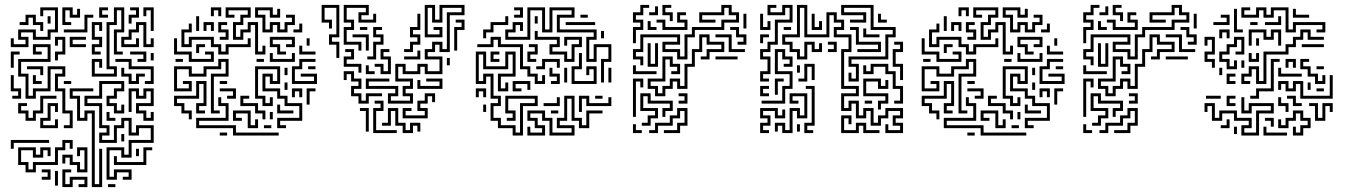

<svg xmlns="http://www.w3.org/2000/svg" viewBox="-20 -536 5501 782"><path d="M24 -344V-380H36V-356H84V-374H54V-416H126V-386H174V-416H204V-494H156V-470H144V-506H216V-404H186V-374H114V-404H66V-386H96V-344ZM234 -434V-506H276V-476H294V-500H306V-464H264V-494H246V-446H270V-434ZM354 -224V-296H396V-260H384V-284H366V-236H444V-254H414V-446H444V-506H486V-404H456V-326H480V-314H444V-416H474V-494H456V-434H426V-266H456V-224ZM384 -464V-506H420V-494H396V-476H420V-464ZM504 -440V-476H534V-494H510V-506H546V-464H516V-440ZM594 -410V-494H576V-470H564V-506H606V-410ZM144 -410V-434H114V-464H96V-434H60V-446H84V-476H126V-446H156V-410ZM240 -404V-416H324V-476H360V-464H336V-404ZM174 -440V-470H186V-440ZM474 -344V-386H504V-416H534V-446H576V-356H594V-380H606V-344H564V-434H546V-404H516V-374H486V-356H534V-380H546V-344ZM354 -314V-356H384V-374H354V-446H396V-410H384V-434H366V-386H396V-344H366V-326H390V-314ZM204 -290V-326H234V-374H216V-350H204V-386H246V-314H216V-290ZM264 -344V-386H330V-374H276V-356H330V-344ZM240 -14V-26H264V-74H234V-164H204V-236H234V-254H186V-164H126V-134H84V-224H54V-296H174V-344H126V-326H150V-314H114V-356H186V-284H66V-236H96V-146H114V-176H174V-266H246V-224H216V-176H246V-86H276V-14ZM24 -260V-326H60V-314H36V-260ZM540 -284V-296H564V-314H510V-326H576V-284ZM594 -290V-320H606V-290ZM570 -194V-206H594V-254H504V-284H450V-296H516V-266H606V-194ZM144 -230V-254H90V-266H156V-230ZM504 -194V-224H474V-260H486V-236H516V-206H534V-236H570V-224H546V-194ZM30 -134V-146H54V-164H24V-230H36V-176H66V-134ZM114 -194V-230H126V-206H150V-194ZM240 -194V-206H270V-194ZM414 196V64H486V94H504V34H594V-14H546V16H504V-44H486V-14H456V46H384V4H414V-14H384V-104H324V-146H384V-206H486V-164H456V-134H426V-116H456V-86H474V-110H486V-74H444V-104H414V-146H444V-176H474V-194H396V-134H336V-116H396V-26H426V16H396V34H444V-26H474V-56H516V4H534V-26H606V46H516V106H474V76H426V184H444V154H516V196H480V184H504V166H456V196ZM564 -44V-74H534V-116H594V-164H576V-134H534V-164H516V-80H504V-176H546V-146H564V-176H606V-104H546V-86H576V-56H594V-80H606V-44ZM354 226V-74H336V-44H294V-134H264V-176H360V-164H276V-146H306V-56H324V-86H366V214H384V70H396V226ZM84 -44V-74H54V-116H90V-104H66V-86H96V-56H114V-86H144V-146H210V-134H156V-74H126V-44ZM144 -14V-56H174V-116H216V-80H204V-104H186V-44H156V-26H204V-50H216V-14ZM414 -44V-80H426V-56H450V-44ZM474 40V10H486V40ZM24 70V34H180V46H36V70ZM84 166V136H54V64H126V94H144V64H186V100H174V76H156V106H114V76H66V124H96V154H114V124H204V64H234V34H276V70H264V46H246V76H216V136H126V166ZM294 166V136H264V106H246V130H234V94H276V124H306V154H324V76H306V100H294V64H336V166ZM444 136V100H456V124H564V64H600V76H576V136ZM534 100V70H546V100ZM150 196V184H174V166H150V154H186V196ZM234 226V154H270V166H246V214H264V184H336V226H300V214H324V196H276V226ZM204 220V160H216V220ZM420 226V214H450V226Z M839 -470V-506H881V-470H869V-494H851V-470ZM1019 -314V-434H1001V-404H971V-374H929V-446H959V-476H989V-494H911V-476H935V-464H899V-506H1001V-464H971V-434H941V-386H959V-416H989V-446H1031V-326H1049V-350H1061V-314ZM1049 -404V-464H1019V-506H1091V-476H1109V-500H1121V-464H1079V-494H1031V-476H1061V-416H1079V-446H1121V-416H1139V-446H1169V-464H1145V-476H1181V-434H1151V-404H1109V-434H1091V-404ZM779 -410V-470H791V-410ZM809 -410V-446H851V-410H839V-434H821V-410ZM875 -374V-386H899V-404H869V-446H905V-434H881V-416H911V-374ZM1175 -404V-416H1199V-440H1211V-404ZM869 -314V-344H839V-374H761V-344H719V-416H749V-440H761V-404H731V-356H749V-386H851V-356H881V-326H899V-356H989V-380H1001V-344H911V-314ZM1109 -314V-344H1079V-386H1181V-344H1145V-356H1169V-374H1091V-356H1121V-326H1145V-314ZM749 -284V-314H689V-380H701V-326H761V-296H839V-314H815V-326H851V-284ZM1229 -350V-380H1241V-350ZM779 -320V-356H815V-344H791V-320ZM1199 -314V-350H1211V-326H1265V-314ZM1079 -284V-320H1091V-296H1169V-320H1181V-284ZM839 -74V-236H899V-284H881V-254H821V-224H749V-254H701V-176H749V-194H725V-206H761V-164H689V-266H761V-236H809V-266H869V-296H911V-224H851V-86H875V-74ZM1169 -194V-266H1199V-296H1265V-284H1211V-254H1181V-206H1259V-224H1205V-236H1271V-194ZM1025 -284V-296H1055V-284ZM695 -284V-296H725V-284ZM1109 -14V-56H1199V-104H1139V-134H1109V-164H1049V-236H1091V-206H1109V-254H1031V-146H1061V-116H1079V-140H1091V-104H1049V-134H1019V-266H1121V-194H1079V-224H1061V-176H1121V-146H1151V-116H1211V-44H1121V-26H1145V-14ZM1235 -254V-266H1265V-254ZM1139 -230V-260H1151V-230ZM749 -50V-74H719V-104H689V-146H779V-206H821V-104H791V-86H815V-74H779V-116H809V-194H791V-134H701V-116H731V-86H761V-50ZM875 -194V-206H905V-194ZM1139 -170V-200H1151V-170ZM905 -134V-146H929V-164H875V-176H941V-134ZM1169 -140V-176H1211V-140H1199V-164H1181V-140ZM1229 -110V-176H1265V-164H1241V-110ZM1049 -50V-74H1019V-104H959V-146H995V-134H971V-116H1031V-86H1061V-50ZM929 16V-14H779V-56H899V-104H869V-140H881V-116H911V-44H791V-26H941V4H1115V16ZM1109 -74V-110H1121V-86H1175V-74ZM989 -14V-74H941V-56H965V-44H929V-86H1001V-26H1019V-50H1031V-14ZM1079 -50V-80H1091V-50ZM1055 -14V-26H1085V-14ZM875 16V4H905V16Z M1350 -300V-354H1320V-396H1350V-504H1302V-456H1332V-420H1320V-444H1290V-516H1362V-384H1332V-366H1362V-300ZM1440 -330V-354H1380V-426H1410V-444H1380V-516H1482V-474H1452V-456H1500V-480H1512V-444H1440V-486H1470V-504H1392V-456H1422V-414H1392V-366H1452V-330ZM1560 -114V-156H1590V-174H1470V-216H1566V-204H1482V-186H1602V-144H1572V-126H1650V-144H1620V-186H1650V-204H1590V-276H1632V-246H1680V-276H1722V-246H1770V-294H1710V-336H1740V-366H1782V-336H1800V-486H1860V-504H1782V-444H1740V-504H1722V-396H1770V-414H1746V-426H1782V-384H1710V-516H1752V-456H1770V-516H1872V-474H1812V-324H1770V-354H1752V-324H1722V-306H1782V-234H1710V-264H1692V-234H1620V-264H1602V-216H1662V-174H1632V-156H1662V-114ZM1626 -324V-336H1650V-366H1680V-384H1650V-426H1680V-480H1692V-414H1662V-396H1692V-354H1662V-324ZM1830 -330V-426H1860V-444H1836V-456H1872V-414H1842V-330ZM1476 -294V-306H1500V-366H1530V-384H1500V-426H1536V-414H1512V-396H1542V-354H1512V-294ZM1446 -414V-426H1476V-414ZM1470 -330V-384H1416V-396H1482V-330ZM1440 -240V-264H1380V-306H1410V-324H1386V-336H1422V-294H1392V-276H1452V-240ZM1530 -234V-264H1506V-276H1542V-246H1560V-294H1530V-336H1566V-324H1542V-306H1572V-234ZM1626 -294V-306H1680V-330H1692V-294ZM1800 -270V-300H1812V-270ZM1470 -234V-270H1482V-246H1506V-234ZM1440 -114V-144H1410V-186H1440V-204H1410V-234H1392V-210H1380V-246H1422V-216H1452V-174H1422V-156H1452V-126H1470V-156H1536V-144H1482V-114ZM1680 -174V-210H1692V-186H1770V-204H1716V-216H1782V-174ZM1620 -54V-96H1656V-84H1632V-66H1710V-84H1680V-126H1710V-156H1752V-120H1740V-144H1722V-114H1692V-96H1722V-54ZM1500 6V-96H1530V-114H1506V-126H1542V-84H1512V-6H1596V6ZM1470 0V-84H1446V-96H1482V0ZM1620 6V-24H1590V-84H1572V-24H1536V-36H1560V-96H1602V-36H1632V-6H1650V-36H1692V0H1680V-24H1662V6Z M2428 -200V-296H2458V-344H2410V-284H2368V-386H2398V-404H2248V-476H2308V-494H2230V-404H2188V-494H2140V-374H2038V-416H2068V-446H2110V-410H2098V-434H2080V-404H2050V-386H2128V-506H2200V-416H2218V-506H2320V-464H2260V-416H2410V-374H2380V-296H2398V-356H2470V-284H2440V-200ZM2074 -464V-476H2098V-494H2074V-506H2110V-464ZM2344 -464V-476H2374V-464ZM1948 -380V-416H1978V-446H2038V-470H2050V-434H1990V-404H1960V-380ZM2158 -440V-470H2170V-440ZM2284 -434V-446H2404V-434ZM2278 -284V-314H2218V-356H2248V-374H2158V-410H2170V-386H2260V-344H2230V-326H2290V-296H2308V-356H2338V-374H2290V-350H2278V-386H2350V-344H2320V-284ZM2428 -380V-410H2440V-380ZM2158 -194V-224H2128V-254H2098V-344H2008V-374H1990V-344H1924V-356H1978V-386H2020V-356H2110V-266H2140V-236H2170V-206H2188V-230H2200V-194ZM2128 -284V-326H2158V-344H2134V-356H2170V-314H2140V-296H2164V-284ZM2068 16V-14H2008V-44H1978V-116H2008V-134H1978V-224H1960V-194H1918V-326H1960V-266H2038V-326H2080V-224H2020V-176H2038V-200H2050V-164H2008V-236H2068V-314H2050V-254H1948V-314H1930V-206H1948V-236H1990V-146H2020V-104H1990V-56H2020V-26H2080V4H2098V-116H2158V-134H2050V-86H2080V-44H2044V-56H2068V-74H2038V-146H2170V-104H2110V16ZM1978 -284V-326H2014V-314H1990V-296H2014V-284ZM2308 -194V-266H2338V-320H2350V-254H2320V-206H2398V-254H2380V-230H2368V-266H2410V-194ZM2164 -254V-266H2188V-296H2260V-260H2248V-284H2200V-254ZM2458 -200V-260H2470V-200ZM2224 -194V-206H2248V-224H2218V-260H2230V-236H2260V-194ZM2278 -200V-260H2290V-200ZM2068 -164V-206H2140V-170H2128V-194H2080V-176H2104V-164ZM1918 -140V-176H1960V-140H1948V-164H1930V-140ZM2128 16V-20H2140V4H2188V-14H2158V-44H2128V-86H2200V-56H2230V4H2308V-14H2248V-56H2278V-146H2320V-56H2350V-26H2368V-86H2434V-74H2380V-14H2338V-44H2308V-134H2290V-44H2260V-26H2320V16H2218V-44H2188V-74H2140V-56H2170V-26H2200V16ZM2338 -80V-146H2380V-116H2458V-140H2470V-104H2368V-134H2350V-80ZM2404 -134V-146H2434V-134ZM2194 -104V-116H2248V-140H2260V-104ZM1948 -80V-110H1960V-80ZM2224 -74V-86H2254V-74Z M2588 -270V-294H2558V-336H2588V-396H2750V-354H2690V-336H2750V-306H2768V-396H2798V-426H2918V-456H2978V-474H2948V-504H2930V-474H2840V-456H2894V-444H2828V-486H2918V-516H2960V-486H2990V-444H2930V-414H2810V-384H2780V-294H2738V-324H2678V-366H2738V-384H2600V-324H2570V-306H2600V-270ZM2558 -360V-426H2588V-444H2558V-486H2588V-516H2624V-504H2600V-474H2570V-456H2600V-414H2570V-360ZM2708 -450V-474H2678V-516H2714V-504H2690V-486H2720V-450ZM2624 -474V-486H2648V-510H2660V-474ZM2678 -414V-444H2654V-456H2690V-426H2768V-444H2738V-486H2774V-474H2750V-456H2780V-414ZM3008 -420V-480H3020V-420ZM2618 -414V-450H2630V-426H2654V-414ZM2984 -354V-366H3008V-384H2978V-414H2954V-426H2990V-396H3020V-354ZM2648 -144V-174H2618V-216H2678V-306H2720V-276H2750V-234H2714V-246H2738V-264H2708V-294H2690V-204H2630V-186H2660V-156H2678V-186H2708V-216H2750V-186H2768V-276H2798V-336H2828V-396H2870V-366H2930V-324H2870V-294H2834V-306H2858V-336H2918V-354H2858V-384H2840V-324H2810V-264H2780V-174H2738V-204H2720V-174H2690V-144ZM2948 -324V-384H2894V-396H2960V-336H3014V-324ZM2618 -264V-360H2630V-276H2648V-360H2660V-264ZM2894 -294V-306H2984V-294ZM2558 -234V-270H2570V-246H2654V-234ZM2558 -60V-216H2600V-180H2588V-204H2570V-60ZM2594 -24V-36H2618V-66H2648V-84H2588V-156H2630V-126H2720V-84H2690V-60H2678V-96H2708V-114H2618V-144H2600V-96H2660V-54H2630V-24ZM2744 -114V-126H2768V-144H2744V-156H2780V-114ZM2624 6V-6H2648V-36H2708V-66H2738V-96H2780V-24H2750V6H2684V-6H2738V-36H2768V-84H2750V-54H2720V-24H2660V6ZM2558 6V-30H2570V-6H2594V6Z M3076 -204V-246H3106V-294H3076V-336H3106V-366H3136V-456H3196V-504H3178V-474H3106V-516H3142V-504H3118V-486H3166V-516H3208V-444H3148V-354H3118V-324H3088V-306H3118V-234H3088V-216H3112V-204ZM3586 6V-30H3598V-6H3646V-24H3616V-66H3646V-84H3598V-54H3568V-24H3526V-84H3508V-54H3466V-114H3448V-84H3406V-156H3466V-174H3406V-336H3436V-384H3376V-426H3406V-444H3376V-474H3358V-384H3256V-504H3238V-384H3178V-366H3208V-336H3238V-306H3256V-366H3298V-336H3316V-360H3328V-324H3286V-354H3268V-294H3226V-324H3196V-354H3166V-396H3226V-516H3268V-396H3346V-486H3388V-456H3418V-414H3388V-396H3448V-324H3418V-186H3478V-144H3418V-96H3436V-126H3478V-66H3496V-96H3538V-36H3556V-66H3586V-96H3658V-54H3628V-36H3658V6ZM3436 -204V-240H3448V-216H3466V-264H3436V-306H3586V-396H3616V-414H3526V-504H3418V-486H3508V-444H3442V-456H3496V-474H3406V-516H3538V-426H3628V-384H3598V-294H3448V-276H3478V-204ZM3556 -444V-480H3568V-456H3592V-444ZM3286 -414V-480H3298V-426H3316V-450H3328V-414ZM3076 -414V-480H3088V-426H3106V-450H3118V-414ZM3472 -324V-336H3556V-354H3466V-414H3442V-426H3478V-366H3568V-324ZM3172 -414V-426H3202V-414ZM3496 -384V-420H3508V-396H3562V-384ZM3076 -360V-396H3112V-384H3088V-360ZM3646 -210V-264H3616V-336H3646V-354H3622V-366H3658V-324H3628V-276H3658V-210ZM3352 -324V-336H3376V-354H3352V-366H3388V-324ZM3082 -114V-126H3166V-186H3196V-234H3136V-336H3178V-306H3208V-264H3172V-276H3196V-294H3166V-324H3148V-246H3208V-174H3178V-114ZM3622 -114V-126H3646V-174H3616V-234H3586V-264H3538V-234H3496V-270H3508V-246H3526V-276H3598V-246H3628V-186H3658V-114ZM3232 -204V-216H3256V-276H3298V-210H3286V-264H3268V-204ZM3226 -240V-270H3238V-240ZM3136 -150V-216H3172V-204H3148V-150ZM3556 -90V-126H3586V-144H3496V-216H3568V-186H3586V-210H3598V-174H3556V-204H3508V-156H3598V-114H3568V-90ZM3076 -144V-186H3112V-174H3088V-156H3112V-144ZM3256 6V-36H3286V-174H3262V-186H3298V-24H3268V-6H3292V6ZM3166 6V-24H3148V0H3136V-36H3178V-6H3196V-96H3238V-66H3256V-144H3208V-126H3232V-114H3196V-156H3268V-54H3226V-84H3208V6ZM3502 -114V-126H3532V-114ZM3076 6V-36H3106V-54H3076V-96H3148V-66H3166V-90H3178V-54H3136V-84H3088V-66H3118V-24H3088V-6H3112V6ZM3406 6V-66H3448V-30H3436V-54H3418V-6H3466V-36H3508V-6H3562V6H3496V-24H3478V6ZM3226 0V-30H3238V0Z M3884 -470V-506H3926V-470H3914V-494H3896V-470ZM4064 -314V-434H4046V-404H4016V-374H3974V-446H4004V-476H4034V-494H3956V-476H3980V-464H3944V-506H4046V-464H4016V-434H3986V-386H4004V-416H4034V-446H4076V-326H4094V-350H4106V-314ZM4094 -404V-464H4064V-506H4136V-476H4154V-500H4166V-464H4124V-494H4076V-476H4106V-416H4124V-446H4166V-416H4184V-446H4214V-464H4190V-476H4226V-434H4196V-404H4154V-434H4136V-404ZM3824 -410V-470H3836V-410ZM3854 -410V-446H3896V-410H3884V-434H3866V-410ZM3920 -374V-386H3944V-404H3914V-446H3950V-434H3926V-416H3956V-374ZM4220 -404V-416H4244V-440H4256V-404ZM3914 -314V-344H3884V-374H3806V-344H3764V-416H3794V-440H3806V-404H3776V-356H3794V-386H3896V-356H3926V-326H3944V-356H4034V-380H4046V-344H3956V-314ZM4154 -314V-344H4124V-386H4226V-344H4190V-356H4214V-374H4136V-356H4166V-326H4190V-314ZM3794 -284V-314H3734V-380H3746V-326H3806V-296H3884V-314H3860V-326H3896V-284ZM4274 -350V-380H4286V-350ZM3824 -320V-356H3860V-344H3836V-320ZM4244 -314V-350H4256V-326H4310V-314ZM4124 -284V-320H4136V-296H4214V-320H4226V-284ZM3884 -74V-236H3944V-284H3926V-254H3866V-224H3794V-254H3746V-176H3794V-194H3770V-206H3806V-164H3734V-266H3806V-236H3854V-266H3914V-296H3956V-224H3896V-86H3920V-74ZM4214 -194V-266H4244V-296H4310V-284H4256V-254H4226V-206H4304V-224H4250V-236H4316V-194ZM4070 -284V-296H4100V-284ZM3740 -284V-296H3770V-284ZM4154 -14V-56H4244V-104H4184V-134H4154V-164H4094V-236H4136V-206H4154V-254H4076V-146H4106V-116H4124V-140H4136V-104H4094V-134H4064V-266H4166V-194H4124V-224H4106V-176H4166V-146H4196V-116H4256V-44H4166V-26H4190V-14ZM4280 -254V-266H4310V-254ZM4184 -230V-260H4196V-230ZM3794 -50V-74H3764V-104H3734V-146H3824V-206H3866V-104H3836V-86H3860V-74H3824V-116H3854V-194H3836V-134H3746V-116H3776V-86H3806V-50ZM3920 -194V-206H3950V-194ZM4184 -170V-200H4196V-170ZM3950 -134V-146H3974V-164H3920V-176H3986V-134ZM4214 -140V-176H4256V-140H4244V-164H4226V-140ZM4274 -110V-176H4310V-164H4286V-110ZM4094 -50V-74H4064V-104H4004V-146H4040V-134H4016V-116H4076V-86H4106V-50ZM3974 16V-14H3824V-56H3944V-104H3914V-140H3926V-116H3956V-44H3836V-26H3986V4H4160V16ZM4154 -74V-110H4166V-86H4220V-74ZM4034 -14V-74H3986V-56H4010V-44H3974V-86H4046V-26H4064V-50H4076V-14ZM4124 -50V-80H4136V-50ZM4100 -14V-26H4130V-14ZM3920 16V4H3950V16Z M4422 -270V-294H4392V-336H4422V-396H4584V-354H4524V-336H4584V-306H4602V-396H4632V-426H4752V-456H4812V-474H4782V-504H4764V-474H4674V-456H4728V-444H4662V-486H4752V-516H4794V-486H4824V-444H4764V-414H4644V-384H4614V-294H4572V-324H4512V-366H4572V-384H4434V-324H4404V-306H4434V-270ZM4392 -360V-426H4422V-444H4392V-486H4422V-516H4458V-504H4434V-474H4404V-456H4434V-414H4404V-360ZM4542 -450V-474H4512V-516H4548V-504H4524V-486H4554V-450ZM4458 -474V-486H4482V-510H4494V-474ZM4512 -414V-444H4488V-456H4524V-426H4602V-444H4572V-486H4608V-474H4584V-456H4614V-414ZM4842 -420V-480H4854V-420ZM4452 -414V-450H4464V-426H4488V-414ZM4818 -354V-366H4842V-384H4812V-414H4788V-426H4824V-396H4854V-354ZM4482 -144V-174H4452V-216H4512V-306H4554V-276H4584V-234H4548V-246H4572V-264H4542V-294H4524V-204H4464V-186H4494V-156H4512V-186H4542V-216H4584V-186H4602V-276H4632V-336H4662V-396H4704V-366H4764V-324H4704V-294H4668V-306H4692V-336H4752V-354H4692V-384H4674V-324H4644V-264H4614V-174H4572V-204H4554V-174H4524V-144ZM4782 -324V-384H4728V-396H4794V-336H4848V-324ZM4452 -264V-360H4464V-276H4482V-360H4494V-264ZM4728 -294V-306H4818V-294ZM4392 -234V-270H4404V-246H4488V-234ZM4392 -60V-216H4434V-180H4422V-204H4404V-60ZM4428 -24V-36H4452V-66H4482V-84H4422V-156H4464V-126H4554V-84H4524V-60H4512V-96H4542V-114H4452V-144H4434V-96H4494V-54H4464V-24ZM4578 -114V-126H4602V-144H4578V-156H4614V-114ZM4458 6V-6H4482V-36H4542V-66H4572V-96H4614V-24H4584V6H4518V-6H4572V-36H4602V-84H4584V-54H4554V-24H4494V6ZM4392 6V-30H4404V-6H4428V6Z M5216 -404V-494H5168V-464H5126V-494H5108V-464H5036V-506H5072V-494H5048V-476H5096V-506H5138V-476H5156V-506H5228V-416H5246V-446H5378V-404H5342V-416H5366V-434H5258V-404ZM5006 -404V-500H5018V-416H5042V-404ZM5246 -464V-500H5258V-476H5312V-464ZM4922 -434V-446H4976V-464H4952V-476H4988V-434ZM5132 -434V-446H5186V-470H5198V-434ZM5072 -434V-446H5102V-434ZM4946 -380V-416H4988V-380H4976V-404H4958V-380ZM5036 -194V-236H5066V-266H5108V-206H5126V-326H5216V-356H5246V-386H5276V-416H5318V-386H5372V-374H5306V-404H5288V-374H5258V-344H5228V-314H5138V-194H5096V-254H5078V-224H5048V-206H5072V-194ZM5066 -350V-416H5138V-386H5156V-416H5198V-350H5186V-404H5168V-374H5126V-404H5078V-350ZM4916 -260V-284H4886V-326H4916V-374H4898V-350H4886V-386H4928V-314H4898V-296H4928V-260ZM4976 -254V-284H4946V-326H4976V-356H5006V-386H5048V-314H5012V-326H5036V-374H5018V-344H4988V-314H4958V-296H4988V-266H5006V-290H5018V-254ZM5096 -350V-380H5108V-350ZM5282 -344V-356H5372V-344ZM5066 -284V-320H5078V-296H5096V-320H5108V-284ZM5336 -194V-224H5306V-254H5276V-296H5312V-284H5288V-266H5318V-236H5348V-206H5366V-230H5378V-194ZM5072 -134V-146H5096V-176H5156V-296H5192V-284H5168V-164H5108V-134ZM5216 -260V-296H5258V-260H5246V-284H5228V-260ZM5036 -260V-290H5048V-260ZM5342 -254V-266H5372V-254ZM4946 -230V-260H4958V-230ZM5186 -224V-260H5198V-236H5282V-224ZM4976 -194V-236H5012V-224H4988V-206H5012V-194ZM5276 -134V-194H5258V-164H5216V-194H5198V-170H5186V-206H5228V-176H5246V-206H5288V-146H5396V-230H5408V-134ZM5306 -170V-200H5318V-170ZM5342 -164V-176H5372V-164ZM4892 -134V-146H4952V-134ZM4976 -104V-146H5012V-134H4988V-116H5012V-104ZM5246 -104V-134H5222V-146H5258V-116H5282V-104ZM5036 16V-26H5066V-44H5006V-74H4958V-44H4916V-104H4898V-80H4886V-116H4928V-56H4946V-86H5018V-56H5078V-14H5048V4H5096V-86H5156V-104H5078V-74H5036V-140H5048V-86H5066V-116H5168V-74H5108V16ZM5216 -80V-104H5186V-140H5198V-116H5228V-80ZM5336 -44V-104H5312V-116H5348V-56H5366V-116H5408V-80H5396V-104H5378V-44ZM5246 16V-20H5258V4H5276V-26H5306V-44H5276V-74H5258V-44H5228V-14H5186V-50H5198V-26H5216V-56H5246V-86H5288V-56H5318V-14H5288V16ZM5156 -20V-44H5132V-56H5168V-20ZM4952 -14V-26H4976V-50H4988V-14ZM5006 10V-20H5018V10ZM5126 16V-20H5138V4H5222V16Z"/></svg>

Font: Rubik Maze
Style: Regular
Weight: 400
Designer: Hubert and Fischer, NaN
Foundry: Hubert and Fischer, NaN
Version: Version 2.200